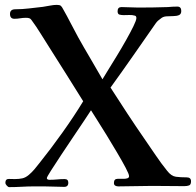

<svg xmlns="http://www.w3.org/2000/svg" viewBox="-20 -762 805 787"><path d="M763 -19Q763 -5 755 -2Q747 1 735 1Q703 1 670 0.5Q637 0 604 0Q570 0 535 1Q500 2 465 2Q458 2 452.5 -1Q447 -4 447 -12Q447 -29 462 -29Q477 -29 488 -29Q494 -29 501.5 -31Q509 -33 509 -40Q509 -48 495 -74.5Q481 -101 460 -136.5Q439 -172 417 -208Q395 -244 377 -272Q359 -300 353 -310Q346 -299 326 -269Q306 -239 280 -200.5Q254 -162 229.5 -125Q205 -88 188.5 -62Q172 -36 172 -32Q172 -28 175.5 -26.5Q179 -25 183 -25Q199 -25 214 -26.5Q229 -28 245 -28Q260 -28 260 -13Q260 4 243 4Q233 4 223 3.5Q213 3 203 3Q182 2 161.5 2Q141 2 120 2Q95 2 69.5 3.5Q44 5 18 5Q13 5 7.5 -1.5Q2 -8 2 -12Q2 -29 16.5 -28.5Q31 -28 41 -28Q58 -28 71.5 -31Q85 -34 98 -45Q111 -56 121.5 -68.5Q132 -81 142 -94Q187 -150 235.5 -218Q284 -286 321 -347Q286 -403 251.5 -458Q217 -513 182 -568Q164 -596 146.5 -624.5Q129 -653 109 -680Q105 -686 99.5 -687.5Q94 -689 86 -689Q74 -689 62.5 -687Q51 -685 39 -685Q21 -685 21 -705Q21 -724 43 -724Q71 -724 99.5 -727.5Q128 -731 156 -734Q170 -736 185 -739Q200 -742 213 -742Q225 -742 229.5 -738Q234 -734 239 -724Q255 -696 269.5 -667.5Q284 -639 300 -610Q324 -567 349.5 -524Q375 -481 400 -437Q407 -449 423.5 -475.5Q440 -502 459.5 -534Q479 -566 497 -598Q515 -630 527 -654.5Q539 -679 539 -688Q539 -697 532 -698Q522 -701 510 -700.5Q498 -700 487 -700Q478 -700 470 -702Q462 -704 462 -716Q462 -733 478 -733Q495 -733 512.5 -732Q530 -731 547 -731Q577 -731 607.5 -731.5Q638 -732 668 -733Q678 -734 687.5 -734.5Q697 -735 707 -735Q723 -735 723 -717Q723 -704 713.5 -700Q704 -696 690 -696Q676 -696 662 -695Q648 -694 639 -686Q633 -682 627.5 -677Q622 -672 618 -666Q572 -600 526 -534Q480 -468 433 -403Q467 -350 501.5 -297.5Q536 -245 572 -193Q595 -160 617.5 -126.5Q640 -93 665 -62Q682 -40 701 -37.5Q720 -35 745 -35Q763 -35 763 -19Z"/></svg>

Font: Kaisei Decol
Style: Bold
Weight: 700
Designer: Font-Kai, 金井和夫
Foundry: KAZUO KANAI
Version: Version 5.003